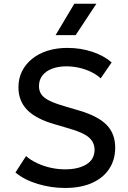

<svg xmlns="http://www.w3.org/2000/svg" viewBox="-20 -964 668 1000"><path d="M319 15Q246.5 15 177.2 -5.8Q108 -26.5 60.5 -65.5L115.5 -151Q140.5 -129.5 173.8 -114Q207 -98.5 244.5 -90.2Q282 -82 319.5 -82Q388 -82 430.2 -108Q472.5 -134 472.5 -184Q472.5 -221.5 443.8 -247.5Q415 -273.5 337.5 -295.5L265.5 -316.5Q166.5 -345 121.2 -392Q76 -439 76 -509Q76 -555.5 94.8 -593Q113.5 -630.5 147.8 -658Q182 -685.5 228.5 -700Q275 -714.5 330.5 -714.5Q401 -714.5 461.5 -694Q522 -673.5 561.5 -639L504.5 -556Q483 -575.5 454.2 -589.5Q425.5 -603.5 392.5 -611Q359.5 -618.5 325.5 -618.5Q283.5 -618.5 251.2 -606.2Q219 -594 201 -571Q183 -548 183 -515Q183 -491 195 -473Q207 -455 236.2 -440.2Q265.5 -425.5 317 -410.5L393 -388Q490 -359.5 535 -313.8Q580 -268 580 -195Q580 -132.5 549.2 -85.2Q518.5 -38 460 -11.5Q401.5 15 319 15ZM269.5 -781 367 -944.5H482L374 -781Z"/></svg>

Font: Geologica EX
Style: Regular
Weight: 400
Designer: Sindre Bremnes, Frode Helland
Foundry: Monokrom Skriftforlag AS
Version: Version 1.010;gftools[0.9.28]